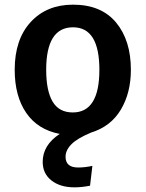

<svg xmlns="http://www.w3.org/2000/svg" viewBox="-20 -564 624 823"><path d="M299 239Q238 239 200.5 209.5Q163 180 163 130Q163 58 236 10Q142 -8 92.5 -80Q43 -152 43 -265Q43 -395 111.5 -469.5Q180 -544 293 -544Q414 -544 477.5 -467.5Q541 -391 541 -265Q541 -166 498 -94Q455 -22 371 4Q311 29 286 54.5Q261 80 261 108Q261 154 315 154Q344 154 376 147L366 232Q331 239 299 239ZM292 -82Q406 -82 406 -265Q406 -447 293 -447Q178 -447 178 -265Q178 -175 205.5 -128.5Q233 -82 292 -82Z"/></svg>

Font: Trujillo Medium
Style: Regular
Weight: 500
Designer: Fira Sans original fonts by bBox Type GmbH, Carrois Corporate GbR, & Edenspiekermann AG / Changes by Cristiano Sobral
Foundry: Fira Sans original fonts by bBox Type GmbH, Carrois Corporate GbR, & Edenspiekermann AG / Changes by Cristiano Sobral
Version: Version 4.301;October 17, 2021;FontCreator 14.0.0.2814 64-bi